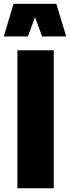

<svg xmlns="http://www.w3.org/2000/svg" viewBox="-23 -1004 376 1024"><path d="M263.7 -735.8H69.8V0H263.7ZM277.3 -983.9H49.3L-2.9 -809.6H126L163.6 -912.6L201.7 -809.6H330.1Z"/></svg>

Font: Estedad Black
Style: Regular
Weight: 900
Designer: Amin Abedi
Version: Version 7.3